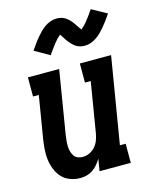

<svg xmlns="http://www.w3.org/2000/svg" viewBox="-117 -848 739 932"><g transform="rotate(-15 253.0 -381.5)"><path d="M170 8Q144 8 119.5 -1Q95 -10 78.5 -28Q62 -46 52.5 -69.5Q43 -93 39.5 -118Q36 -143 38 -169.5Q40 -196 44 -222L79 -434H50V-530H207L154 -207Q152 -194 151 -180.5Q150 -167 150.5 -154.5Q151 -142 154.5 -130Q158 -118 164.5 -108Q171 -98 182.5 -93Q194 -88 207 -88Q225 -88 241.5 -95.5Q258 -103 270 -116.5Q282 -130 288.5 -146.5Q295 -163 298 -180L340 -434H311V-530H468L396 -96H425V0H268L278 -60Q269 -46 258 -32.5Q247 -19 232.5 -9.5Q218 0 202 4Q186 8 170 8ZM185 -605 110 -648Q122 -666 132.5 -680.5Q143 -695 153.5 -707Q164 -719 174 -729.5Q184 -740 197.5 -749.5Q211 -759 226.5 -764.5Q242 -770 257 -770Q263 -770 268 -769.5Q273 -769 278 -768Q283 -767 288 -765Q293 -763 297.5 -760.5Q302 -758 306 -755Q310 -752 313.5 -749Q317 -746 321 -742Q325 -738 328 -734Q331 -730 334 -726Q337 -722 339.5 -718.5Q342 -715 344.5 -711Q347 -707 350 -703Q353 -699 356 -694.5Q359 -690 361 -687Q364 -690 368.5 -694Q373 -698 375.5 -700.5Q378 -703 381 -706Q384 -709 387 -712.5Q390 -716 393 -720Q396 -724 399.5 -728.5Q403 -733 406.5 -737.5Q410 -742 414 -747.5Q418 -753 422 -759Q426 -765 430 -771L506 -729Q494 -711 483 -696.5Q472 -682 462 -670Q452 -658 441.5 -647.5Q431 -637 417.5 -627.5Q404 -618 389 -612.5Q374 -607 358 -607Q349 -607 340 -608.5Q331 -610 322.5 -614Q314 -618 307.5 -623Q301 -628 294.5 -635Q288 -642 282.5 -648.5Q277 -655 273 -661.5Q269 -668 263.5 -676.5Q258 -685 255 -690Q252 -687 247 -683Q242 -679 239.5 -676.5Q237 -674 234.5 -671Q232 -668 229 -664.5Q226 -661 222.5 -657Q219 -653 216 -648.5Q213 -644 209 -639Q205 -634 201.5 -629Q198 -624 193.5 -618Q189 -612 185 -605Z"/></g></svg>

Font: Iosevka Curly Slab Oblique
Style: Bold
Weight: 700
Italic angle: -9°
Monospace: yes
Designer: Belleve Invis
Foundry: Belleve Invis
Version: Version 11.1.0; ttfautohint (v1.8.3)